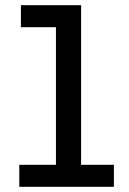

<svg xmlns="http://www.w3.org/2000/svg" viewBox="-20 -720 498 740"><path d="M54.4 0V-84.8H195.6V-615.2H60.6V-700H292.6V-84.8H419V0Z"/></svg>

Font: MuseoModerno Thin
Style: Regular
Weight: 100
Designer: Pablo Cosgaya, Héctor Gatti, Marcela Romero, and the Authors of The MuseoModerno Project.
Foundry: Omnibus-Type Team
Version: Version 1.003